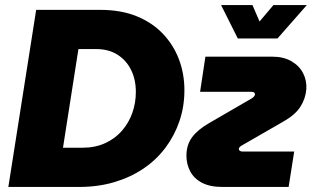

<svg xmlns="http://www.w3.org/2000/svg" viewBox="-20 -739 1257 759"><path d="M13 0 123 -700H377Q457 -700 518.5 -675.5Q580 -651 622.5 -607Q665 -563 687 -505.5Q709 -448 709 -382Q709 -318 689.5 -260.5Q670 -203 634 -155Q598 -107 547 -72.5Q496 -38 432 -19Q368 0 293 0ZM229 -155H306Q356 -155 395.5 -173Q435 -191 462 -222Q489 -253 503 -292.5Q517 -332 517 -376Q517 -424 498.5 -462Q480 -500 445 -522.5Q410 -545 360 -545H290ZM859 0Q810 0 778.5 -16.5Q747 -33 732 -61.5Q717 -90 717 -123Q717 -166 739 -196Q761 -226 806 -252L975 -350Q980 -353 984 -357.5Q988 -362 988 -366Q988 -371 984.5 -373.5Q981 -376 974 -376H771L792 -515H1056Q1101 -515 1132 -497Q1163 -479 1178 -450Q1193 -421 1191 -387Q1188 -349 1167.5 -317Q1147 -285 1101 -259L936 -164Q932 -162 928 -158Q924 -154 924 -150Q924 -146 928 -143Q932 -140 938 -140H1143L1121 0ZM920 -587 854 -719H978L1006 -654L1061 -719H1193L1077 -587Z"/></svg>

Font: MuseoModerno Thin ExtraBold
Style: Italic
Weight: 800
Italic angle: -9°
Version: Version 1.003